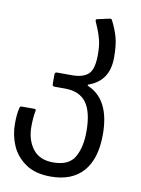

<svg xmlns="http://www.w3.org/2000/svg" viewBox="-82 -544 609 829"><g transform="rotate(10 222.5 -130.0)"><path d="M7 30Q7 -12 14 -40Q16 -48 22 -48H78Q87 -48 85 -40Q79 -10 79 30Q79 88 108.5 127Q138 166 198 166Q267 166 292 122.5Q317 79 317 10Q317 -76 287 -116.5Q257 -157 194 -157H148Q138 -157 138 -167V-209Q138 -219 148 -219H214Q262 -219 285 -240.5Q308 -262 308 -326Q308 -365 301.5 -390Q295 -415 286.5 -435.5Q278 -456 274 -465Q270 -475 278 -476L332 -488H335Q340 -488 342 -483Q360 -448 369.5 -414.5Q379 -381 379 -326Q379 -223 291 -192Q288 -191 287.5 -188.5Q287 -186 291 -185Q389 -142 389 10Q389 117 340 172.5Q291 228 198 228Q130 228 87.5 198.5Q45 169 26 124.5Q7 80 7 30Z"/></g></svg>

Font: Barlow GEO
Style: Regular
Weight: 400
Designer: Jeremy Tribby
Foundry: Tribby Type
Version: Version 1.408